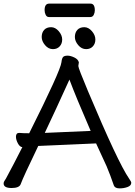

<svg xmlns="http://www.w3.org/2000/svg" viewBox="-27 -1024 744 1059"><path d="M220 -291 473 -302Q391 -491 356 -585Q278 -413 220 -291ZM633 15Q607 15 601 -1Q582 -57 561 -107L503 -233L345 -226Q199 -219 184 -219Q101 -47 87 -8Q79 13 37 13Q-7 13 -7 -12Q-7 -20 -2.5 -26Q2 -32 6 -39.5Q10 -47 19.5 -65Q29 -83 48.5 -119.5Q68 -156 96 -212H99Q83 -212 72 -232.5Q61 -253 61 -270Q61 -291 79 -291Q98 -289 134 -289Q307 -634 312 -681Q314 -701 320.5 -709Q327 -717 346 -717Q362 -717 383 -707Q404 -697 408 -680L405 -660Q405 -648 458 -522Q624 -127 685 -39Q697 -22 697 -16Q697 0 676.5 7.5Q656 15 633 15ZM471 -930H243Q231 -930 225 -942Q219 -954 219 -968Q219 -1004 244 -1004H472Q496 -1004 496 -967Q496 -954 490 -942Q484 -930 471 -930ZM265 -753Q240 -753 221.5 -775Q203 -797 203 -820Q203 -844 216.5 -859Q230 -874 255 -874Q278 -874 297 -852Q316 -830 316 -806Q316 -783 302 -768Q288 -753 265 -753ZM448 -753Q423 -753 404.5 -775Q386 -797 386 -820Q386 -844 399.5 -859Q413 -874 438 -874Q461 -874 480 -852Q499 -830 499 -806Q499 -783 485 -768Q471 -753 448 -753Z"/></svg>

Font: LXGW WenKai Lite
Style: Bold
Weight: 700
Designer: LXGW / Fontworks Inc.
Foundry: LXGW / Fontworks Inc.
Version: Version 1.330;April 28, 2024